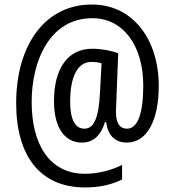

<svg xmlns="http://www.w3.org/2000/svg" viewBox="-20 -738 765 843"><path d="M677 -361C677 -565 563 -718 385 -718C182 -720 51 -545 51 -285C51 -49 160 85 353 85C418 85 469 73 516 50V-14C473 8 413 25 354 25C194 25 119 -108 119 -291C119 -473 200 -658 385 -658C518 -659 609 -541 609 -362C609 -239 584 -173 538 -173C509 -173 489 -192 489 -248C489 -258 490 -276 491 -297L499 -504C468 -516 425 -524 385 -524C278 -524 217 -438 217 -294C217 -180 262 -112 340 -112C391 -112 423 -144 441 -202H446C453 -147 482 -112 537 -112C627 -112 677 -212 677 -361ZM288 -292C288 -398 319 -466 381 -466C399 -466 414 -464 426 -460L419 -332C414 -225 394 -173 351 -173C311 -173 288 -211 288 -292Z"/></svg>

Font: Noto Sans Sinhala Condensed
Style: Regular
Weight: 400
Width: 3
Designer: Jelle Bosma - Monotype Design Team
Foundry: Monotype Imaging Inc.
Version: Version 2.006